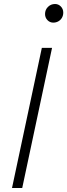

<svg xmlns="http://www.w3.org/2000/svg" viewBox="-20 -939 336 959"><path d="M40 0 189 -700H240L91 0ZM246 -826Q229 -826 217 -838.5Q205 -851 205 -869Q205 -890 219.5 -904.5Q234 -919 255 -919Q272 -919 284 -906.5Q296 -894 296 -876Q296 -862 289.5 -850.5Q283 -839 271.5 -832.5Q260 -826 246 -826Z"/></svg>

Font: Red Hat Text VF
Style: Italic
Weight: 300
Italic angle: -12°
Designer: Pentagram, MCKL
Foundry: Pentagram, MCKL
Version: Version 1.023